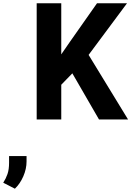

<svg xmlns="http://www.w3.org/2000/svg" viewBox="-161 -731 804 1175"><path d="M444.8 0 281.7 -282.2 213.9 -212.4V0H63.5V-710.9H213.9V-398.4L267.6 -476.1L432.6 -710.9H616.2L381.3 -395L622.6 0ZM-105.5 265.1V224.1H1.5V256.8Q1.5 302.7 -18.3 348.1Q-38.1 393.6 -69.8 423.8L-141.1 387.2Q-125 362.3 -115.2 334.2Q-105.5 306.2 -105.5 265.1Z"/></svg>

Font: Robert Sans Black
Style: Regular
Weight: 900
Designer: Christian Robertson (extended by Adam Twardoch)
Foundry: Google
Version: Version 12.135;April 2, 2019;FontCreator 11.5.0.2425 64-bit;